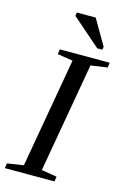

<svg xmlns="http://www.w3.org/2000/svg" viewBox="-133 -917 634 975"><g transform="rotate(15 184.0 -429.0)"><path d="M180.2 -39.1 261.2 -25.9 257.3 0H-3.9L0 -25.9L85.9 -39.1L187 -616.2L106 -628.9L109.9 -654.8H372.1L368.2 -628.9L281.2 -616.2ZM292 -709 142.1 -839.8 145 -857.9H244.1L321.3 -725.1L318.8 -709Z"/></g></svg>

Font: Liberation Serif
Style: Italic
Weight: 400
Italic angle: -16.333°
Designer: Steve Matteson
Foundry: Ascender Corporation
Version: Version 2.1.5